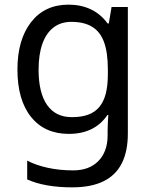

<svg xmlns="http://www.w3.org/2000/svg" viewBox="-20 -566 655 826"><path d="M275 -546Q328 -546 370.5 -526Q413 -506 443 -465H448L460 -536H530V9Q530 85 504 136.5Q478 188 425 214Q372 240 290 240Q232 240 183.5 231.5Q135 223 97 206V125Q135 145 186 156Q237 167 295 167Q364 167 403.5 126.5Q443 86 443 16V-5Q443 -17 444 -39.5Q445 -62 446 -71H442Q414 -30 372.5 -10Q331 10 276 10Q172 10 113.5 -63Q55 -136 55 -267Q55 -395 113.5 -470.5Q172 -546 275 -546ZM287 -472Q242 -472 210.5 -448Q179 -424 162.5 -378Q146 -332 146 -266Q146 -167 182.5 -114.5Q219 -62 289 -62Q330 -62 359 -72.5Q388 -83 407 -105.5Q426 -128 435 -163Q444 -198 444 -246V-267Q444 -340 427.5 -385Q411 -430 376 -451Q341 -472 287 -472Z"/></svg>

Font: lbangla25
Style: Book
Weight: 400
Designer: Jelle Bosma - Monotype Design Team
Foundry: Monotype Imaging Inc.
Version: Version 2.003